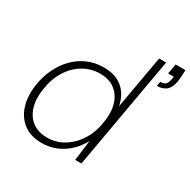

<svg xmlns="http://www.w3.org/2000/svg" viewBox="-166 -895 1056 1065"><g transform="rotate(30 362.0 -362.5)"><path d="M234 12Q165 12 119 -22Q73 -56 54.5 -114.5Q36 -173 46 -247Q55 -308 79 -358.5Q103 -409 140 -446.5Q177 -484 224 -504Q271 -524 326 -524Q400 -524 445.5 -486.5Q491 -449 505 -379L565 -720H610L483 0H443L460 -131Q439 -91 406 -58.5Q373 -26 329 -7Q285 12 234 12ZM245 -29Q304 -29 353 -59.5Q402 -90 435 -143.5Q468 -197 477 -267Q487 -331 471.5 -380Q456 -429 418.5 -456.5Q381 -484 325 -484Q268 -484 218.5 -455Q169 -426 136 -373Q103 -320 93 -248Q83 -182 99 -132.5Q115 -83 152.5 -56Q190 -29 245 -29ZM630 -582 635 -611Q658 -611 668 -620.5Q678 -630 682 -649L686 -673H650L661 -737H724Q723 -714 722 -697.5Q721 -681 719 -664Q710 -616 687 -599Q664 -582 630 -582Z"/></g></svg>

Font: DM Sans 12pt ExtraLight
Style: Italic
Weight: 250
Italic angle: -10°
Version: Version 4.004;gftools[0.9.30]